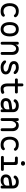

<svg xmlns="http://www.w3.org/2000/svg" viewBox="2596 -3394 807 6040"><g transform="rotate(90 3000.0 -373.5)"><path d="M80 -274Q80 -351 100 -405Q120 -459 153.5 -493.5Q187 -528 232 -544Q277 -560 327 -560Q365 -560 395 -553.5Q425 -547 447.5 -536Q470 -525 486 -511Q502 -497 511 -482Q525 -459 521.5 -442Q518 -425 501 -415Q483 -404 467 -407Q451 -410 442 -425Q431 -442 404 -456Q377 -470 333 -470Q297 -470 267 -458Q237 -446 215.5 -422Q194 -398 182 -362.5Q170 -327 170 -279Q170 -230 182.5 -192.5Q195 -155 216.5 -130Q238 -105 268 -92.5Q298 -80 332 -80Q358 -80 386 -86.5Q414 -93 429 -108Q441 -120 458.5 -122Q476 -124 493 -110Q499 -104 502.5 -96.5Q506 -89 506 -80Q506 -71 501 -60.5Q496 -50 486 -38Q473 -22 455 -12.5Q437 -3 416.5 2Q396 7 374 8.5Q352 10 330 10Q275 10 229 -7Q183 -24 150 -58.5Q117 -93 98.5 -147Q80 -201 80 -274Z M900 10Q842 10 800 -11.5Q758 -33 730 -71Q702 -109 688.5 -161.5Q675 -214 675 -276Q675 -338 688 -390Q701 -442 729 -479.5Q757 -517 799.5 -538.5Q842 -560 900 -560Q959 -560 1001.5 -538.5Q1044 -517 1071.5 -479.5Q1099 -442 1112 -390Q1125 -338 1125 -276Q1125 -214 1111.5 -161.5Q1098 -109 1070.5 -71Q1043 -33 1000.5 -11.5Q958 10 900 10ZM900 -80Q935 -80 960.5 -94.5Q986 -109 1002.5 -134.5Q1019 -160 1027 -196.5Q1035 -233 1035 -276Q1035 -319 1027.5 -354.5Q1020 -390 1003.5 -415.5Q987 -441 961.5 -455.5Q936 -470 900 -470Q864 -470 838.5 -455.5Q813 -441 796.5 -415.5Q780 -390 772.5 -354Q765 -318 765 -275Q765 -232 773 -196Q781 -160 797.5 -134.5Q814 -109 839.5 -94.5Q865 -80 900 -80Z M1385 -316V-35Q1385 -12 1374 -1Q1363 10 1340 10Q1317 10 1306 -1Q1295 -12 1295 -35V-515Q1295 -538 1306 -549Q1317 -560 1340 -560Q1363 -560 1374 -549Q1385 -538 1385 -515V-456Q1399 -504 1433 -532Q1467 -560 1522 -560Q1562 -560 1595.5 -546.5Q1629 -533 1653.5 -508Q1678 -483 1691.5 -448Q1705 -413 1705 -370V-35Q1705 -12 1694 -1Q1683 10 1660 10Q1637 10 1626 -1Q1615 -12 1615 -35V-344Q1615 -370 1608 -393.5Q1601 -417 1587.5 -435Q1574 -453 1554 -464Q1534 -475 1507 -475Q1480 -475 1457.5 -459Q1435 -443 1419 -419.5Q1403 -396 1394 -368Q1385 -340 1385 -316Z M2101 10Q2071 10 2043 6Q2015 2 1990.5 -7.5Q1966 -17 1943.5 -32.5Q1921 -48 1901 -71Q1891 -82 1886 -96Q1881 -110 1881 -124Q1881 -146 1893 -154Q1905 -162 1919 -162Q1930 -162 1939 -158Q1948 -154 1959 -144Q1991 -116 2021.5 -98Q2052 -80 2100 -80Q2117 -80 2139.5 -82Q2162 -84 2182 -91.5Q2202 -99 2216 -113Q2230 -127 2230 -150Q2230 -172 2216 -187.5Q2202 -203 2182 -213.5Q2162 -224 2139.5 -230.5Q2117 -237 2100 -240Q2066 -247 2031 -257Q1996 -267 1967.5 -285Q1939 -303 1920.5 -332Q1902 -361 1902 -406Q1902 -448 1918 -477Q1934 -506 1961 -524.5Q1988 -543 2024 -551.5Q2060 -560 2100 -560Q2165 -560 2218 -538.5Q2271 -517 2297 -475Q2304 -464 2306.5 -455Q2309 -446 2309 -439Q2309 -423 2299 -411Q2289 -399 2269 -399Q2260 -399 2248 -402.5Q2236 -406 2225 -417Q2201 -441 2173.5 -455.5Q2146 -470 2100 -470Q2078 -470 2058.5 -466.5Q2039 -463 2024 -455Q2009 -447 2000.5 -435.5Q1992 -424 1992 -407Q1992 -387 2002.5 -373.5Q2013 -360 2029.5 -352Q2046 -344 2065 -339Q2084 -334 2100 -331Q2138 -323 2177 -311.5Q2216 -300 2248 -280Q2280 -260 2300 -228.5Q2320 -197 2320 -149Q2320 -105 2302 -74.5Q2284 -44 2254 -25.5Q2224 -7 2184.5 1.5Q2145 10 2101 10Z M2879 -530Q2899 -530 2909.5 -517.5Q2920 -505 2920 -485Q2920 -465 2909.5 -452.5Q2899 -440 2879 -440H2695V-224Q2695 -152 2716.5 -116Q2738 -80 2780 -80Q2800 -80 2819 -83Q2838 -86 2861 -97Q2881 -108 2896.5 -102.5Q2912 -97 2923 -78Q2935 -58 2930.5 -41.5Q2926 -25 2907 -15Q2877 1 2842 5.5Q2807 10 2765 10Q2729 10 2699.5 -3Q2670 -16 2649 -42.5Q2628 -69 2616.5 -110Q2605 -151 2605 -207V-440H2488Q2468 -440 2457.5 -452.5Q2447 -465 2447 -485Q2447 -505 2457.5 -517.5Q2468 -530 2488 -530H2605V-660Q2605 -683 2616 -694Q2627 -705 2650 -705Q2673 -705 2684 -694Q2695 -683 2695 -660V-530Z M3418 -355V-375Q3418 -400 3408.5 -418Q3399 -436 3383 -447.5Q3367 -459 3346 -464.5Q3325 -470 3301 -470Q3262 -470 3236.5 -459.5Q3211 -449 3194 -427Q3188 -419 3183 -413.5Q3178 -408 3173.5 -404.5Q3169 -401 3164 -399.5Q3159 -398 3153 -398Q3121 -398 3108 -420.5Q3095 -443 3109 -468Q3122 -492 3143 -509.5Q3164 -527 3190 -538.5Q3216 -550 3244.5 -555Q3273 -560 3301 -560Q3345 -560 3383 -549.5Q3421 -539 3449 -517Q3477 -495 3492.5 -460.5Q3508 -426 3508 -378V-34Q3508 -11 3497.5 -0.5Q3487 10 3464 10Q3441 10 3430 -1Q3419 -12 3419 -35V-80Q3412 -64 3400 -48Q3388 -32 3368.5 -19Q3349 -6 3320.5 2Q3292 10 3252 10Q3212 10 3178.5 0Q3145 -10 3120 -30Q3095 -50 3081 -80.5Q3067 -111 3067 -152Q3067 -195 3081 -226.5Q3095 -258 3119.5 -279.5Q3144 -301 3177 -314Q3210 -327 3248 -332ZM3418 -265 3253 -242Q3208 -236 3182.5 -218Q3157 -200 3157 -155Q3157 -131 3166.5 -116Q3176 -101 3192 -93Q3208 -85 3229 -82.5Q3250 -80 3274 -80Q3302 -80 3328 -86Q3354 -92 3374 -105Q3394 -118 3406 -137.5Q3418 -157 3418 -185Z M3785 -316V-35Q3785 -12 3774 -1Q3763 10 3740 10Q3717 10 3706 -1Q3695 -12 3695 -35V-515Q3695 -538 3706 -549Q3717 -560 3740 -560Q3763 -560 3774 -549Q3785 -538 3785 -515V-456Q3799 -504 3833 -532Q3867 -560 3922 -560Q3962 -560 3995.5 -546.5Q4029 -533 4053.5 -508Q4078 -483 4091.5 -448Q4105 -413 4105 -370V-35Q4105 -12 4094 -1Q4083 10 4060 10Q4037 10 4026 -1Q4015 -12 4015 -35V-344Q4015 -370 4008 -393.5Q4001 -417 3987.5 -435Q3974 -453 3954 -464Q3934 -475 3907 -475Q3880 -475 3857.5 -459Q3835 -443 3819 -419.5Q3803 -396 3794 -368Q3785 -340 3785 -316Z M4280 -274Q4280 -351 4300 -405Q4320 -459 4353.5 -493.5Q4387 -528 4432 -544Q4477 -560 4527 -560Q4565 -560 4595 -553.5Q4625 -547 4647.5 -536Q4670 -525 4686 -511Q4702 -497 4711 -482Q4725 -459 4721.5 -442Q4718 -425 4701 -415Q4683 -404 4667 -407Q4651 -410 4642 -425Q4631 -442 4604 -456Q4577 -470 4533 -470Q4497 -470 4467 -458Q4437 -446 4415.5 -422Q4394 -398 4382 -362.5Q4370 -327 4370 -279Q4370 -230 4382.5 -192.5Q4395 -155 4416.5 -130Q4438 -105 4468 -92.5Q4498 -80 4532 -80Q4558 -80 4586 -86.5Q4614 -93 4629 -108Q4641 -120 4658.5 -122Q4676 -124 4693 -110Q4699 -104 4702.5 -96.5Q4706 -89 4706 -80Q4706 -71 4701 -60.5Q4696 -50 4686 -38Q4673 -22 4655 -12.5Q4637 -3 4616.5 2Q4596 7 4574 8.5Q4552 10 4530 10Q4475 10 4429 -7Q4383 -24 4350 -58.5Q4317 -93 4298.5 -147Q4280 -201 4280 -274Z M5312 -90Q5332 -90 5343.5 -77.5Q5355 -65 5355 -45Q5355 -25 5343.5 -12.5Q5332 0 5312 0H4928Q4908 0 4896.5 -12.5Q4885 -25 4885 -45Q4885 -65 4896.5 -77.5Q4908 -90 4928 -90H5080V-400Q5080 -420 5070 -430Q5060 -440 5040 -440H4949Q4929 -440 4917 -452.5Q4905 -465 4905 -485Q4905 -505 4917 -517.5Q4929 -530 4949 -530H5090Q5131 -530 5150.5 -510.5Q5170 -491 5170 -450V-90ZM5120 -629Q5087 -629 5068 -646Q5049 -663 5049 -692Q5049 -722 5068 -739.5Q5087 -757 5120 -757Q5153 -757 5172 -739.5Q5191 -722 5191 -692Q5191 -663 5172 -646Q5153 -629 5120 -629Z M5818 -355V-375Q5818 -400 5808.5 -418Q5799 -436 5783 -447.5Q5767 -459 5746 -464.5Q5725 -470 5701 -470Q5662 -470 5636.5 -459.5Q5611 -449 5594 -427Q5588 -419 5583 -413.5Q5578 -408 5573.5 -404.5Q5569 -401 5564 -399.5Q5559 -398 5553 -398Q5521 -398 5508 -420.5Q5495 -443 5509 -468Q5522 -492 5543 -509.5Q5564 -527 5590 -538.5Q5616 -550 5644.5 -555Q5673 -560 5701 -560Q5745 -560 5783 -549.5Q5821 -539 5849 -517Q5877 -495 5892.5 -460.5Q5908 -426 5908 -378V-34Q5908 -11 5897.5 -0.5Q5887 10 5864 10Q5841 10 5830 -1Q5819 -12 5819 -35V-80Q5812 -64 5800 -48Q5788 -32 5768.5 -19Q5749 -6 5720.5 2Q5692 10 5652 10Q5612 10 5578.5 0Q5545 -10 5520 -30Q5495 -50 5481 -80.5Q5467 -111 5467 -152Q5467 -195 5481 -226.5Q5495 -258 5519.5 -279.5Q5544 -301 5577 -314Q5610 -327 5648 -332ZM5818 -265 5653 -242Q5608 -236 5582.5 -218Q5557 -200 5557 -155Q5557 -131 5566.5 -116Q5576 -101 5592 -93Q5608 -85 5629 -82.5Q5650 -80 5674 -80Q5702 -80 5728 -86Q5754 -92 5774 -105Q5794 -118 5806 -137.5Q5818 -157 5818 -185Z"/></g></svg>

Font: Maple Mono Normal
Style: Regular
Weight: 400
Monospace: yes
Designer: subframe7536
Version: Version 7.000